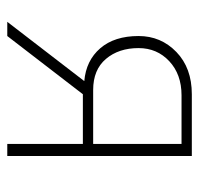

<svg xmlns="http://www.w3.org/2000/svg" viewBox="-30 -530 560 541"><g transform="rotate(90 250.5 -260.0)"><path d="M42 0 209 -217Q151 -222 116.5 -262Q82 -302 82 -370Q82 -433 127 -476.5Q172 -520 246 -520H420V0H386V-213H246L82 0ZM234 -242H386V-491H249Q190 -491 153 -456.5Q116 -422 116 -370Q116 -314 146.5 -278Q177 -242 234 -242Z"/></g></svg>

Font: Raleway-v4020 ExtraLight
Style: Regular
Weight: 275
Designer: Matt McInerney, Pablo Impallari, Rodrigo Fuenzalida
Foundry: Matt McInerney, Pablo Impallari, Rodrigo Fuenzalida
Version: Version 4.020;PS 004.020;hotconv 1.0.88;makeotf.lib2.5.64775